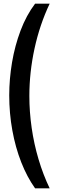

<svg xmlns="http://www.w3.org/2000/svg" viewBox="-20 -820 319 1040"><path d="M170 200Q126.5 139 95 58.8Q63.5 -21.5 46.8 -114Q30 -206.5 30 -303.5Q30 -391.5 45.2 -482Q60.5 -572.5 91.5 -654.8Q122.5 -737 170 -800H249Q195 -686 167 -557Q139 -428 139 -300Q139 -215 151.5 -127.8Q164 -40.5 188.8 42.8Q213.5 126 249 200Z"/></svg>

Font: Big Shoulders Medium
Style: Regular
Weight: 500
Designer: Patric King
Foundry: XO Type Co
Version: Version 2.002